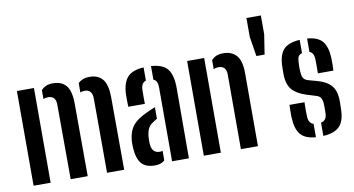

<svg xmlns="http://www.w3.org/2000/svg" viewBox="-78 -995 2207 1198"><g transform="rotate(-10 1026.0 -396.0)"><path d="M513.5 0 512.5 -473.5Q511 -528 464 -528Q449 -528 436.5 -522.5V-582.5Q450 -594.5 467.2 -601.5Q484.5 -608.5 508 -608.5Q562.5 -608.5 590.8 -575.2Q619 -542 620.5 -464.5L622 0ZM283 0 281.5 -473.5Q281 -528 233 -528Q216.5 -528 202.5 -522.5V-579Q216 -593 233 -600.8Q250 -608.5 277 -608.5Q331.5 -608.5 360 -575.2Q388.5 -542 389.5 -464.5L391 0ZM48 0V-600H156V0Z M715.5 -382.5Q715 -394.5 714.5 -418.8Q714 -443 714.5 -461Q717.5 -532.5 748 -568Q778.5 -603.5 852 -608V-524Q823 -516.5 820.5 -473Q820 -458.5 820 -429.2Q820 -400 820.5 -382.5ZM925.5 0V-469.5Q925.5 -512 899 -521.5V-608Q975 -603 1004 -564.2Q1033 -525.5 1033 -445L1032 0ZM700.5 -121Q699.5 -132 699.5 -145Q699.5 -158 700 -169Q704 -226 731.8 -262.5Q759.5 -299 828 -329.5Q840.5 -335.5 853.2 -340.8Q866 -346 878.5 -351V-278Q873 -275 867 -271.2Q861 -267.5 854.5 -263Q826.5 -246.5 817.5 -222.2Q808.5 -198 807 -169Q805.5 -149 807 -129.5Q811.5 -72 860.5 -72Q870 -72 878.5 -75V-14Q856.5 7 817.5 7Q760 7 732.8 -23.2Q705.5 -53.5 700.5 -121Z M1361.5 0V-473.5Q1361 -528 1311.5 -528Q1296.5 -528 1281 -521.5V-578.5Q1294.5 -593 1311.8 -600.8Q1329 -608.5 1355.5 -608.5Q1410 -608.5 1439.5 -575.2Q1469 -542 1469.5 -464.5V0ZM1126.5 0V-600H1234.5V0Z M1557.5 -555.5 1537.5 -680.5V-800H1629V-680.5L1609.5 -555.5Z M1882.5 8V-76Q1919.5 -83 1920.5 -130.5Q1920.5 -151 1920.8 -157.2Q1921 -163.5 1920.5 -182.5Q1920 -208.5 1912.2 -223.8Q1904.5 -239 1883 -245.5L1824 -263.5Q1764.5 -282 1735 -315.2Q1705.5 -348.5 1704.5 -414.5Q1704.5 -425.5 1704.5 -435.5Q1704.5 -445.5 1705 -456.5Q1705.5 -532 1735.8 -567.8Q1766 -603.5 1841 -608V-523.5Q1824.5 -520 1817.8 -508Q1811 -496 1810.5 -473Q1809.5 -458.5 1809.2 -449.8Q1809 -441 1809.5 -423Q1810 -395 1816.5 -377Q1823 -359 1849.5 -351L1902.5 -336.5Q1961.5 -321 1991.2 -287.5Q2021 -254 2021 -188Q2021 -176.5 2020.8 -163.2Q2020.5 -150 2020 -138.5Q2019.5 -65.5 1987.8 -31Q1956 3.5 1882.5 8ZM1916.5 -382.5Q1917.5 -401.5 1917.2 -430Q1917 -458.5 1916.5 -473Q1914.5 -515.5 1888 -523V-608Q1955.5 -603 1984.2 -568.5Q2013 -534 2016 -461Q2016.5 -443 2016.2 -419.8Q2016 -396.5 2015 -382.5ZM1707 -141.5Q1706.5 -159.5 1706.8 -182.5Q1707 -205.5 1708 -219.5H1803Q1802 -191.5 1802.2 -168.8Q1802.5 -146 1803 -130.5Q1804.5 -85.5 1835.5 -77V8Q1768 3 1739 -32.2Q1710 -67.5 1707 -141.5Z"/></g></svg>

Font: Big Shoulders Stencil Display
Style: Bold
Weight: 700
Designer: Patric King
Foundry: XO Type Co
Version: Version 1.000